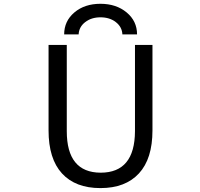

<svg xmlns="http://www.w3.org/2000/svg" viewBox="-20 -966 1040 998"><path d="M681.6 -732.4H772.5V-288.1Q772.5 -140.6 702.1 -64.5Q631.8 11.7 502 11.7Q372.1 11.7 302.2 -64.5Q232.4 -140.6 232.4 -288.1V-732.4H327.1V-284.2Q327.1 -69.3 502.9 -68.4Q680.7 -68.4 681.6 -284.2ZM692.4 -787.1H616.2Q614.3 -826.2 582 -851.1Q549.8 -876 502.4 -876Q455.1 -876 422.9 -851.1Q390.6 -826.2 388.7 -787.1H313.5Q313.5 -856.4 366.7 -901.4Q419.9 -946.3 502 -946.3Q584 -946.3 638.2 -901.4Q692.4 -856.4 692.4 -787.1Z"/></svg>

Font: GenEi Gothic M Regular
Style: Regular
Weight: 400
Designer: o_tamon (Modified); [Source Han Sans]
Ryoko NISHIZUKA  (kana & ideographs); Paul D. Hunt (Latin, Greek & Cyrillic); Wenl
Version: Version 1.1a;Original Version 1.004